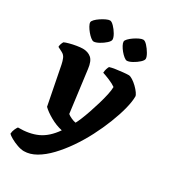

<svg xmlns="http://www.w3.org/2000/svg" viewBox="-229 -831 1003 1136"><g transform="rotate(30 272.5 -262.5)"><path d="M123 200Q103 200 77.5 191Q52 182 31 170Q10 158 3 150Q4 133 10.5 118.5Q17 104 23 96Q100 97 155.5 71.5Q211 46 256 -19Q214 -28 173.5 -51Q133 -74 111 -96L60 -356Q56 -376 48.5 -394Q41 -412 23 -421L-8 -437Q-8 -448 -4 -458.5Q0 -469 4 -475Q14 -480 36 -486Q58 -492 82.5 -496Q107 -500 123 -500Q158 -500 180.5 -481Q203 -462 209 -411L246 -125Q255 -117 272.5 -109Q290 -101 304 -99Q311 -111 322 -137.5Q333 -164 345 -199Q357 -234 368 -271Q379 -308 386 -340.5Q393 -373 393 -394Q375 -407 346 -419Q317 -431 298 -437Q299 -453 303 -465Q307 -477 311 -483Q326 -488 350 -491.5Q374 -495 398 -497.5Q422 -500 436 -500Q447 -500 463.5 -489.5Q480 -479 496 -463.5Q512 -448 522.5 -433Q533 -418 533 -410Q533 -375 520 -324Q507 -273 483.5 -213.5Q460 -154 430 -96Q400 -38 363.5 15Q327 68 287 110Q247 152 205.5 176Q164 200 123 200ZM383 -568Q375 -568 362.5 -578Q350 -588 338 -602.5Q326 -617 318 -632Q310 -647 310 -657Q310 -665 321 -676.5Q332 -688 348 -699Q364 -710 380 -717.5Q396 -725 406 -725Q418 -725 434 -707.5Q450 -690 462.5 -668.5Q475 -647 475 -634Q475 -623 458 -607.5Q441 -592 419 -580Q397 -568 383 -568ZM156 -568Q148 -568 135.5 -578Q123 -588 111 -602.5Q99 -617 90.5 -632Q82 -647 82 -657Q82 -665 93 -676.5Q104 -688 120.5 -699Q137 -710 153 -717.5Q169 -725 179 -725Q190 -725 206.5 -708Q223 -691 235.5 -669.5Q248 -648 248 -634Q248 -623 231 -607.5Q214 -592 192 -580Q170 -568 156 -568Z"/></g></svg>

Font: Texturina ExtraBold
Style: Regular
Weight: 800
Designer: Guillermo Torres Carreño
Foundry: Omnibus-Type
Version: Version 1.002; ttfautohint (v1.8.3)